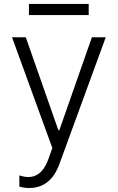

<svg xmlns="http://www.w3.org/2000/svg" viewBox="-20 -731 586 955"><path d="M421.2 -711.3H123.9V-656.2H421.2ZM124.3 204.2C221.2 204.2 258.5 131 274.9 86.3L506 -545.5H437.1L275.2 -83.5H270.2L108.3 -545.5H39.8L240.4 5.3L220.5 60.7C205.6 101.6 178.6 149.5 120.4 149.5C106.5 149.5 93.4 146.7 76.3 141.7V197.1C90.2 201.7 108.7 204.2 124.3 204.2Z"/></svg>

Font: TID UI Light
Style: Regular
Weight: 300
Designer: The TID Project Authors
Foundry: Bakken & Bæck
Version: Version 1.001;hotconv 1.0.109;makeotfexe 2.5.65596